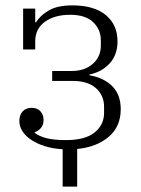

<svg xmlns="http://www.w3.org/2000/svg" viewBox="-20 -544 523 714"><path d="M213 11Q176 9 146.5 -0.5Q117 -10 96 -24Q75 -38 63.5 -56Q52 -74 52 -94Q52 -117 64.5 -130Q77 -143 97 -143Q119 -143 130.5 -130Q142 -117 142 -98Q142 -65 109 -52V-50Q126 -37 153.5 -30Q181 -23 225 -23Q297 -23 332 -51.5Q367 -80 367 -124V-147Q367 -189 337 -216Q307 -243 250 -243H174V-280H246Q295 -280 325 -306.5Q355 -333 355 -374V-394Q355 -434 326.5 -461.5Q298 -489 241 -489Q183 -489 147 -463Q111 -437 111 -390V-360H66V-512H111V-461H114Q130 -487 162 -505.5Q194 -524 249 -524Q330 -524 373.5 -488Q417 -452 417 -390Q417 -341 388.5 -309Q360 -277 313 -267V-264Q366 -255 397.5 -223.5Q429 -192 429 -138Q429 -73 384 -35Q339 3 267 10V150H213Z"/></svg>

Font: IBM Plex Serif Light
Style: Regular
Weight: 300
Designer: Mike Abbink, Paul van der Laan, Pieter van Rosmalen
Foundry: Bold Monday
Version: Version 3.001